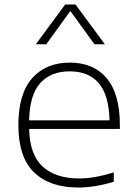

<svg xmlns="http://www.w3.org/2000/svg" viewBox="-20 -828 606 857"><path d="M329 9Q202.5 9 132.2 -58.5Q62 -126 62 -270Q62 -409 123.5 -478.8Q185 -548.5 291.5 -548.5Q398 -548.5 456.5 -478.5Q515 -408.5 515 -269.5V-252.5H110Q113 -136 171.2 -83.8Q229.5 -31.5 333 -31.5Q369.5 -31.5 408 -38.5Q446.5 -45.5 488 -58.5V-17Q404.5 9 329 9ZM291 -509.5Q206.5 -509.5 159.5 -457Q112.5 -404.5 110 -291H469Q466 -403.5 421 -456.5Q376 -509.5 291 -509.5ZM140 -630.5 271 -808H317L448 -630.5H401.5L294 -779L186.5 -630.5Z"/></svg>

Font: Encode Sans Exp XLt
Style: Regular
Weight: 200
Width: 7
Designer: Multiple Designers
Foundry: Impallari Type
Version: Version 3.002; ttfautohint (v1.8.3) -l 8 -r 50 -G 200 -x 14 